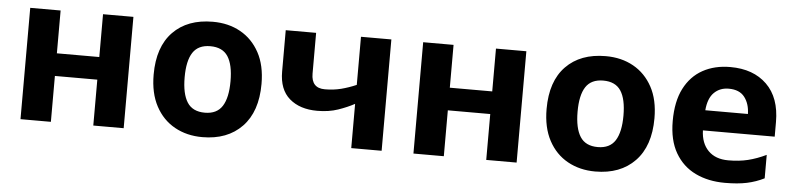

<svg xmlns="http://www.w3.org/2000/svg" viewBox="-39 -742 3877 938"><g transform="rotate(5 1899.5 -273.0)"><path d="M227 -546V-336H435V-546H584V0H435V-225H227V0H78V-546Z M1236 -274Q1236 -138 1164.5 -64Q1093 10 970 10Q894 10 834.5 -23Q775 -56 741 -119.5Q707 -183 707 -274Q707 -410 778 -483Q849 -556 973 -556Q1050 -556 1109 -523Q1168 -490 1202 -427.5Q1236 -365 1236 -274ZM859 -274Q859 -193 885.5 -151.5Q912 -110 972 -110Q1031 -110 1057.5 -151.5Q1084 -193 1084 -274Q1084 -355 1057.5 -395.5Q1031 -436 971 -436Q912 -436 885.5 -395.5Q859 -355 859 -274Z M1480 -546V-346Q1480 -275 1546 -275Q1589 -275 1626 -284.5Q1663 -294 1700 -310V-546H1849V0H1700V-217Q1665 -198 1620 -182.5Q1575 -167 1518 -167Q1433 -167 1382 -211Q1331 -255 1331 -343V-546Z M2154 -546V-336H2362V-546H2511V0H2362V-225H2154V0H2005V-546Z M3163 -274Q3163 -138 3091.5 -64Q3020 10 2897 10Q2821 10 2761.5 -23Q2702 -56 2668 -119.5Q2634 -183 2634 -274Q2634 -410 2705 -483Q2776 -556 2900 -556Q2977 -556 3036 -523Q3095 -490 3129 -427.5Q3163 -365 3163 -274ZM2786 -274Q2786 -193 2812.5 -151.5Q2839 -110 2899 -110Q2958 -110 2984.5 -151.5Q3011 -193 3011 -274Q3011 -355 2984.5 -395.5Q2958 -436 2898 -436Q2839 -436 2812.5 -395.5Q2786 -355 2786 -274Z M3511 -556Q3624 -556 3690 -491.5Q3756 -427 3756 -308V-236H3404Q3406 -173 3441.5 -137Q3477 -101 3540 -101Q3593 -101 3636 -111.5Q3679 -122 3725 -144V-29Q3685 -9 3640.5 0.5Q3596 10 3533 10Q3451 10 3388 -20.5Q3325 -51 3289 -113Q3253 -175 3253 -269Q3253 -365 3285.5 -428.5Q3318 -492 3376 -524Q3434 -556 3511 -556ZM3512 -450Q3469 -450 3440.5 -422Q3412 -394 3407 -335H3616Q3615 -385 3590 -417.5Q3565 -450 3512 -450Z"/></g></svg>

Font: Noto IKEA Simplified Chinese
Style: Bold
Weight: 700
Designer: Monotype Design Team
Foundry: Monotype Imaging Inc.
Version: Version 1.100